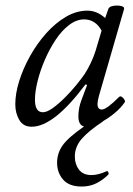

<svg xmlns="http://www.w3.org/2000/svg" viewBox="-20 -451 488 703"><path d="M96 13Q65 13 50.5 -12Q36 -37 36 -69Q36 -109 50.5 -155Q65 -201 90.5 -246.5Q116 -292 149.5 -329.5Q183 -367 221.5 -389.5Q260 -412 300 -412Q335 -412 365 -385L377 -419Q380 -427 395 -429.5Q410 -432 423.5 -429Q437 -426 434 -417L342 -99Q337 -81 337 -70Q337 -50 353 -50Q370 -50 416 -96Q422 -102 431 -92Q440 -82 437 -77Q423 -56 398 -35.5Q373 -15 345.5 -1Q318 13 296 13Q267 13 267 -25Q267 -39 269.5 -53.5Q272 -68 278 -84L299 -140L293 -142Q177 13 96 13ZM137 -40Q152 -40 173.5 -55.5Q195 -71 218 -94Q241 -117 260 -140.5Q279 -164 290 -180Q316 -221 330 -265L352 -339Q329 -380 288 -380Q260 -380 233 -359.5Q206 -339 183.5 -305Q161 -271 144 -231.5Q127 -192 117.5 -153.5Q108 -115 108 -86Q108 -40 137 -40ZM279 232Q233 232 211 206.5Q189 181 189 145Q189 101 221 67Q253 33 317 -7H358Q306 27 280 56.5Q254 86 254 122Q254 150 269 170Q284 190 315 190Q327 190 341 186.5Q355 183 370 176Q374 174 376.5 179.5Q379 185 377 188Q357 208 333 220Q309 232 279 232Z"/></svg>

Font: Junicode
Style: Italic
Weight: 400
Italic angle: -11°
Designer: Peter S. Baker
Version: Version 2.100; ttfautohint (v1.8.4)